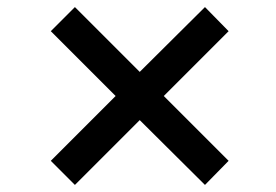

<svg xmlns="http://www.w3.org/2000/svg" viewBox="-20 -584 788 548"><path d="M632.5 -495 447.5 -310 632.5 -125 565 -56.2 378.8 -241.2 193.8 -56.2 125 -125 310 -310 125 -495 193.8 -563.8 378.8 -378.8 565 -563.8Z"/></svg>

Font: Now Alt Medium
Style: Regular
Weight: 500
Designer: Alfredo Marco Pradil
Foundry: Alfredo Marco Pradil
Version: Version 1.002;PS 001.002;hotconv 1.0.88;makeotf.lib2.5.64775